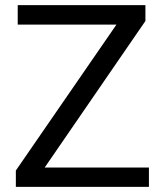

<svg xmlns="http://www.w3.org/2000/svg" viewBox="-20 -731 641 751"><path d="M562.5 -75.7H154.8L548.8 -648.9V-710.9H49.3V-634.8H435.5L42 -64V0H562.5Z"/></svg>

Font: Bert Sans
Style: Regular
Weight: 400
Designer: Christian Robertson (Google), Cristiano Sobral
Foundry: Google, Cristiano Sobral
Version: Version 3.101